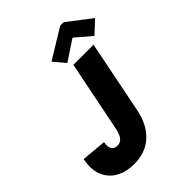

<svg xmlns="http://www.w3.org/2000/svg" viewBox="-269 -1092 1233 1233"><g transform="rotate(-45 347.5 -475.5)"><path d="M211.9 7.8Q144 7.8 90.8 -20.3Q37.6 -48.3 12.9 -104.7Q-11.7 -161.1 4.9 -245.1L174.8 -229.5Q169.4 -205.1 173.3 -187.7Q177.2 -170.4 189 -161.4Q200.7 -152.3 218.8 -152.3Q244.6 -152.3 259 -168Q273.4 -183.6 280 -203.6Q286.6 -223.6 289.1 -236.3L386.2 -719.7H569.3L469.7 -222.7Q448.2 -114.3 381.8 -53.2Q315.4 7.8 211.9 7.8ZM367.2 -755.4 301.3 -833.5 504.4 -957.5H536.1L697.3 -833.5L613.3 -755.4L507.3 -845.7H503.4Z"/></g></svg>

Font: Reddit Sans Black
Style: Italic
Weight: 900
Italic angle: -11.25°
Designer: Stephen Hutchings
Version: Version 1.013